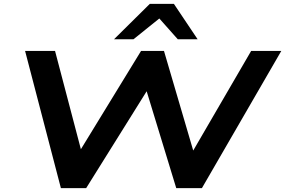

<svg xmlns="http://www.w3.org/2000/svg" viewBox="-20 -967 1466 987"><path d="M293 0 109 -705H263L406 -161H372L705 -705H823L983 -160H954L1271 -705H1426L1018 0H886L729 -514H744L423 0ZM566 -765 750 -947H874L996 -765H894L799 -872L666 -765Z"/></svg>

Font: Nunito Sans 10pt Expanded
Style: Bold Italic
Weight: 700
Width: 7
Italic angle: -9°
Designer: Vernon Adams
Foundry: Vernon Adams
Version: Version 3.101;gftools[0.9.27]